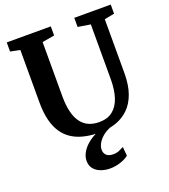

<svg xmlns="http://www.w3.org/2000/svg" viewBox="-173 -866 1089 1238"><g transform="rotate(-20 371.5 -247.0)"><path d="M384.9 8Q284.3 8 217.8 -25.1Q151.2 -58.2 118 -127.9Q84.7 -197.6 84.7 -306.6V-667.3L18.9 -680.5V-743H321.2V-680.5L237 -666.2V-293.9Q237 -233 247.8 -188.2Q258.5 -143.4 279.8 -114Q301.1 -84.6 332.5 -70.3Q363.9 -56.1 405.4 -56.1Q462.4 -56.1 498.3 -85Q534.2 -114 551.2 -166.4Q568.1 -218.9 568.1 -290V-666.7L482.2 -680.5V-743H732.5V-680.5L664.2 -667.3V-298Q664.2 -216.5 643.5 -158.4Q622.9 -100.4 585 -63.6Q547.2 -26.8 496.2 -9.4Q445.2 8 384.9 8ZM367.5 249.1Q336.6 249.1 307.4 238.9Q278.3 228.7 259.7 207Q241.2 185.2 241.2 151.2Q241.2 121.9 257.9 93Q274.7 64 305.1 39.6Q335.5 15.1 375.6 -1L410 -5L462.3 -1Q427.4 12.2 403.9 32.5Q380.5 52.8 368.7 74.9Q356.9 97 356.9 116.2Q356.9 141.1 372.4 155.4Q387.9 169.7 418.3 169.7Q441.3 169.7 458.3 162.5Q475.2 155.3 491.6 146.6L497.1 208.1Q478.2 224.3 442.5 236.7Q406.8 249.1 367.5 249.1Z"/></g></svg>

Font: Merriweather Light
Style: Regular
Weight: 300
Designer: Eben Sorkin
Foundry: Eben Sorkin
Version: Version 2.100